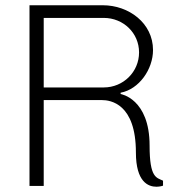

<svg xmlns="http://www.w3.org/2000/svg" viewBox="-20 -706 710 729"><path d="M599 -1V-20C574 -32 548 -30 548 -153C548 -332 438 -349 438 -349V-354C508 -367 561 -443 561 -516C561 -619 468 -686 371 -686H92V0H146V-326H367C399 -326 496 -313 496 -127C496 -15 543 3 574 3C588 3 599 -1 599 -1ZM374 -374H146V-638H374C448 -638 508 -581 508 -507C508 -433 448 -374 374 -374Z"/></svg>

Font: Chivo Light
Style: Regular
Weight: 300
Designer: Hector Gatti
Foundry: Omnibus-Type
Version: Version 1.003;PS 001.003;hotconv 1.0.70;makeotf.lib2.5.58329